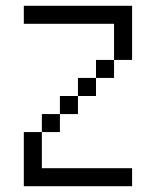

<svg xmlns="http://www.w3.org/2000/svg" viewBox="-20 -645 540 665"><path d="M437.5 0V-62.5H125Q125 -62.5 125 -187.5H62.5V0ZM125 -187.5H187.5V-250H125ZM187.5 -250H250V-312.5H187.5ZM250 -312.5H312.5V-375H250ZM312.5 -375H375V-437.5H312.5ZM375 -437.5H437.5V-625H62.5V-562.5H375Q375 -562.5 375 -437.5Z"/></svg>

Font: UnifontExMono
Style: Regular
Weight: 500
Version: Version 15.0.06